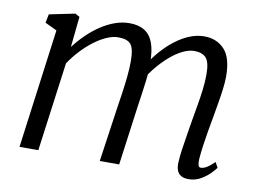

<svg xmlns="http://www.w3.org/2000/svg" viewBox="-66 -666 1047 774"><g transform="rotate(10 457.0 -279.0)"><path d="M202 -558 189 -432.5Q209.5 -459.5 234.5 -484Q259.5 -508.5 287.8 -527.5Q316 -546.5 345.8 -557.2Q375.5 -568 405.5 -568Q443 -568 467.2 -553Q491.5 -538 503.2 -506.5Q515 -475 515 -424.5Q515 -421 514.8 -417.2Q514.5 -413.5 514.5 -410Q514.5 -406.5 514 -402.5L500.5 -418Q519 -447.5 543 -474.5Q567 -501.5 594.5 -522.5Q622 -543.5 651.8 -555.8Q681.5 -568 712 -568Q762.5 -568 794.2 -534.5Q826 -501 826 -423Q826 -400 822 -369.8Q818 -339.5 812.5 -307.5Q807 -275.5 802 -247Q797.5 -221.5 792.2 -192Q787 -162.5 783 -133Q779 -103.5 777 -78.5Q776 -62 778.5 -53Q781 -44 788.5 -44Q800.5 -44 813.2 -51.8Q826 -59.5 844 -77L856 -55.5Q851.5 -48.5 836.5 -32.8Q821.5 -17 798.8 -3.5Q776 10 748.5 10Q730.5 10 718.8 3.8Q707 -2.5 701.5 -15.2Q696 -28 696.5 -47.5Q697.5 -71 701.8 -101.5Q706 -132 711.5 -164.2Q717 -196.5 721.5 -225.5Q726 -253 732 -286.2Q738 -319.5 742.2 -353.8Q746.5 -388 746.5 -418Q746.5 -468 730.8 -485.5Q715 -503 682 -503Q660.5 -503 635.8 -491Q611 -479 586 -457.8Q561 -436.5 538.2 -409.5Q515.5 -382.5 498 -352.5L515.5 -400Q514 -376.5 510.8 -349.8Q507.5 -323 503.8 -296.8Q500 -270.5 496.5 -247L463 0H383.5L415.5 -222.5Q420 -251 425 -285.2Q430 -319.5 433.5 -354Q437 -388.5 437 -418Q437 -468.5 422.8 -486.2Q408.5 -504 371 -504Q349 -504 323.8 -493Q298.5 -482 272.8 -462.5Q247 -443 223.5 -417.8Q200 -392.5 181 -364L132 0H55L120 -488L71.5 -511L78.5 -546.5L183.5 -568Z"/></g></svg>

Font: Merriweather Light 18pt Light
Style: Italic
Weight: 300
Italic angle: -7.8°
Version: Version 2.101